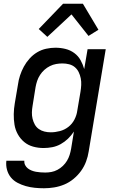

<svg xmlns="http://www.w3.org/2000/svg" viewBox="-20 -783 640 1026"><path d="M215 223Q190 223 165.5 220.5Q141 218 118 211.5Q95 205 74 194Q53 183 38.5 165.5Q24 148 17.5 124.5Q11 101 14 76H110Q109 89 114.5 99.5Q120 110 129 117Q138 124 149.5 128.5Q161 133 172.5 135Q184 137 196.5 138Q209 139 222 139Q238 139 254.5 136Q271 133 287 124.5Q303 116 316 103.5Q329 91 338 76Q347 61 352 45Q357 29 360 12L375 -80Q361 -59 343.5 -42Q326 -25 304.5 -13Q283 -1 259.5 3.5Q236 8 213 8Q184 8 157 0.5Q130 -7 109.5 -24Q89 -41 75.5 -65Q62 -89 57.5 -116.5Q53 -144 53.5 -173Q54 -202 59 -231L76 -331Q79 -355 87 -379.5Q95 -404 107.5 -427Q120 -450 138 -470Q156 -490 178.5 -503.5Q201 -517 226.5 -522.5Q252 -528 276 -528Q304 -528 330 -521.5Q356 -515 377 -499.5Q398 -484 410.5 -461.5Q423 -439 430 -414L448 -520H545L454 26Q450 53 440 80Q430 107 413 130.5Q396 154 373 173Q350 192 323.5 203Q297 214 269.5 218.5Q242 223 215 223ZM251 -76Q275 -76 300 -82.5Q325 -89 345.5 -105Q366 -121 378 -144.5Q390 -168 393 -192L410 -292Q413 -310 414 -328.5Q415 -347 411.5 -364.5Q408 -382 400.5 -397.5Q393 -413 380 -424Q367 -435 349.5 -439.5Q332 -444 314 -444Q297 -444 280 -441Q263 -438 247 -430Q231 -422 217.5 -410Q204 -398 194 -382.5Q184 -367 178.5 -350.5Q173 -334 170 -317L154 -217Q151 -200 150.5 -182.5Q150 -165 154 -148.5Q158 -132 166 -117.5Q174 -103 187.5 -93.5Q201 -84 217.5 -80Q234 -76 251 -76ZM233 -586 187 -628 317 -763H423L506 -624L453 -591L362 -706Z"/></svg>

Font: Iosevka Aile Medium
Style: Italic
Weight: 500
Italic angle: -9°
Designer: Belleve Invis
Foundry: Belleve Invis
Version: Version 31.1.0; ttfautohint (v1.8.4)